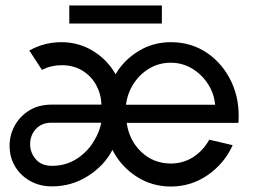

<svg xmlns="http://www.w3.org/2000/svg" viewBox="-20 -668 922 701"><path d="M169.5 12.5Q125.5 12.5 90.5 -7Q55.5 -26.5 35.2 -60Q15 -93.5 15 -136Q15 -175.5 34 -209.8Q53 -244 87.2 -265Q121.5 -286 167.5 -286H350.5Q349 -325 331 -357.8Q313 -390.5 280.8 -410.2Q248.5 -430 205 -430Q167 -430 133 -413L87 -483.5Q141.5 -514 204 -514Q267 -514 319.2 -482.2Q371.5 -450.5 402 -397Q433 -449.5 486.2 -481.8Q539.5 -514 603.5 -514Q679 -514 736.8 -474.2Q794.5 -434.5 825.5 -367.8Q856.5 -301 850.5 -219.5H442.5Q451.5 -155.5 496 -113.2Q540.5 -71 604 -71Q648.5 -71 685 -94.2Q721.5 -117.5 744 -158L829.5 -138Q799.5 -71.5 739 -29.2Q678.5 13 603.5 13Q534 13 477.2 -24.2Q420.5 -61.5 390.5 -121Q361.5 -64 301.8 -25.8Q242 12.5 169.5 12.5ZM440 -285.5H765.5Q761.5 -327.5 738.8 -362.2Q716 -397 680.8 -418Q645.5 -439 603.5 -439Q561 -439 526 -418.5Q491 -398 468.2 -363.2Q445.5 -328.5 440 -285.5ZM169.5 -62.5Q221 -62.5 261.2 -88.8Q301.5 -115 324 -155Q342 -184 350 -220H167.5Q132.5 -220 111.2 -197.2Q90 -174.5 90 -141Q90 -110.5 110.8 -86.5Q131.5 -62.5 169.5 -62.5ZM233 -648H571V-582H233Z"/></svg>

Font: Urbanist Medium
Style: Regular
Weight: 500
Designer: Corey Hu
Foundry: Corey Hu
Version: Version 1.321; ttfautohint (v1.8.4.7-5d5b)